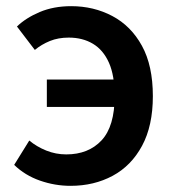

<svg xmlns="http://www.w3.org/2000/svg" viewBox="-20 -589 562 623"><path d="M209 14Q158 14 109.5 -3Q61 -20 26 -54L75 -133Q99 -113 130 -100.5Q161 -88 195 -88Q267 -88 309.5 -133.5Q352 -179 352 -277Q352 -344 333.5 -385.5Q315 -427 281.5 -447Q248 -467 203 -467Q169 -467 142 -456Q115 -445 93 -427L35 -503Q64 -531 109 -550Q154 -569 211 -569Q284 -569 344.5 -537Q405 -505 440.5 -440.5Q476 -376 476 -277Q476 -181 441 -116Q406 -51 345.5 -18.5Q285 14 209 14ZM132 -242V-331H421V-242Z"/></svg>

Font: Noto Sans SC SemiBold
Style: Regular
Weight: 600
Designer: Ryoko NISHIZUKA 西塚涼子 (kana, bopomofo & ideographs); Paul D. Hunt (Latin, Greek & Cyrillic); Sandoll Communications 산돌커뮤니
Foundry: Adobe
Version: Version 2.004-H2;hotconv 1.0.118;makeotfexe 2.5.65603